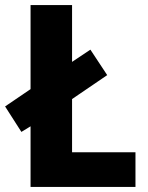

<svg xmlns="http://www.w3.org/2000/svg" viewBox="-31 -734 580 754"><path d="M89 0H501V-136H252V-345L390 -439L324 -539L252 -491V-714H89V-384L-11 -316L53 -216L89 -238Z"/></svg>

Font: Noto Sans Sinhala UI SemiCondensed ExtraBold
Style: Regular
Weight: 800
Width: 4
Designer: Jelle Bosma - Monotype Design Team
Foundry: Monotype Imaging Inc.
Version: Version 2.006